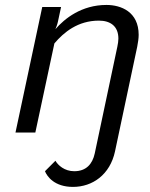

<svg xmlns="http://www.w3.org/2000/svg" viewBox="-20 -528 598 765"><path d="M438.3 75 526.7 -341.7C530 -359.2 532.5 -375 532.5 -389.2C532.5 -480.8 462.5 -508.3 404.2 -508.3C305 -508.3 237.5 -454.2 200.8 -411.7C204.2 -420 208.3 -430 210.8 -441.7L223.3 -500H148.3L41.7 0H120.8L196.7 -355C234.2 -399.2 290 -445.8 374.2 -445.8C419.2 -445.8 451.7 -424.2 451.7 -374.2C451.7 -365 450 -353.3 447.5 -341.7L357.5 83.3C348.3 125.8 323.3 154.2 275.8 154.2C236.7 154.2 210.8 130 200.8 112.5L159.2 154.2C167.5 175 196.7 216.7 270.8 216.7C348.3 216.7 418.3 168.3 438.3 75Z"/></svg>

Font: BoonHome
Style: Book Oblique
Weight: 400
Italic angle: -12°
Designer: Sungsit Sawaiwan
Foundry: Sungsit Sawaiwan
Version: Version 0.2